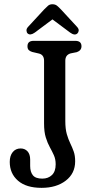

<svg xmlns="http://www.w3.org/2000/svg" viewBox="-20 -894 442 926"><path d="M342.5 -116Q342.5 -57.5 297.2 -22.8Q252 12 180.5 12Q106.5 12 66.8 -22.5Q27 -57 27 -113Q27 -142.5 41.2 -160.2Q55.5 -178 79.5 -178Q100 -178 112.8 -164Q125.5 -150 125.5 -124.5V-93.5Q125.5 -65 138.5 -48.8Q151.5 -32.5 184 -32.5Q212.5 -32.5 230.5 -49.8Q248.5 -67 248.5 -101.5Q248.5 -126 240 -145Q231.5 -164 220.5 -183.8Q209.5 -203.5 201 -230.5Q192.5 -257.5 192.5 -298.5V-601Q192.5 -629 169 -635.5L135 -643.5Q124 -647 118.2 -653Q112.5 -659 112.5 -671Q112.5 -697 142 -697H343Q373 -697 373 -671Q373 -650.5 350.5 -642.5L320.5 -636.5Q295 -629 295 -601.5V-310Q295 -272.5 302.2 -247.2Q309.5 -222 319 -202.5Q328.5 -183 335.5 -163.2Q342.5 -143.5 342.5 -116ZM353 -732.5Q340 -721 318 -737L233 -800.5L148 -737Q126 -721.5 113.5 -732.5Q108.5 -737 107.8 -746Q107 -755 115 -764L193 -848.5Q203.5 -859.5 211.8 -866.5Q220 -873.5 232.5 -873.5Q246 -873.5 254.5 -866.8Q263 -860 274 -848.5L352 -764Q360.5 -754.5 359.5 -746Q358.5 -737.5 353 -732.5Z"/></svg>

Font: Fraunces 144pt S100
Style: Regular
Weight: 400
Version: Version 1.000; ttfautohint (v1.8.3)